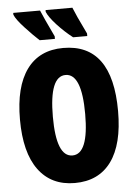

<svg xmlns="http://www.w3.org/2000/svg" viewBox="-62 -984 732 1041"><g transform="rotate(-5 304.0 -464.0)"><path d="M50 -938V-928Q60 -902 104.5 -854Q149 -806 180 -778H263V-792Q237 -846 220.5 -882.5Q204 -919 196 -938ZM226 -938V-928Q238 -899 277.5 -856Q317 -813 362 -778H439V-792Q412 -847 395.5 -883.5Q379 -920 372 -938ZM303 -725Q173 -725 104.5 -631Q36 -537 36 -359Q36 -179 105.5 -84.5Q175 10 303 10Q433 10 501.5 -84Q570 -178 570 -358Q570 -725 303 -725ZM303 -578Q391 -578 391 -358Q391 -140 303 -140Q215 -140 215 -358Q215 -578 303 -578Z"/></g></svg>

Font: Noto Sans Display Condensed Black
Style: Regular
Weight: 900
Width: 3
Designer: Monotype Design team
Foundry: Monotype Imaging Inc.
Version: 1.000